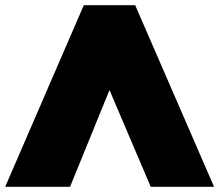

<svg xmlns="http://www.w3.org/2000/svg" viewBox="-34 -720 845 740"><path d="M547 0 388 -373 236 0H-14L289 -700H487L791 0Z"/></svg>

Font: AtCorfu Sans
Style: AtCorfu Sans Black
Weight: 900
Designer: Kostas Teopoulos
Foundry: Kostas Teopoulos
Version: Version 1.00 July 8, 2025, initial release